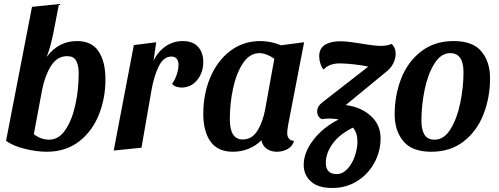

<svg xmlns="http://www.w3.org/2000/svg" viewBox="-20 -734 2480 954"><path d="M212 -451Q270 -530 363 -530Q436 -530 470 -478.5Q504 -427 504 -340Q504 -246 471 -163.5Q438 -81 372 -30.5Q306 20 212 20Q162 20 103.5 5.5Q45 -9 10 -34L139 -700L273 -714L251 -600Q233 -503 212 -451ZM225 -40Q272 -40 305 -89Q338 -138 354.5 -213.5Q371 -289 371 -369Q371 -411 358 -433Q345 -455 314 -455Q263 -455 232.5 -405Q202 -355 189 -286L148 -67Q184 -40 225 -40Z M888 -530Q938 -530 964 -501.5Q990 -473 990 -426Q990 -373 959.5 -336Q929 -299 882 -299Q868 -299 855 -303.5Q842 -308 835 -318Q849 -336 858 -363Q867 -390 867 -412Q867 -431 858 -442Q849 -453 832 -453Q792 -453 768 -403Q744 -353 732 -282L683 0L545 14L645 -510L756 -524L743 -432Q764 -477 802.5 -503.5Q841 -530 888 -530Z M1407 -73Q1407 -56 1415.5 -45.5Q1424 -35 1441 -34Q1434 -8 1410 6Q1386 20 1355 20Q1326 20 1305 5Q1284 -10 1279 -37Q1252 -10 1215.5 5Q1179 20 1137 20Q1062 20 1026 -30.5Q990 -81 990 -170Q990 -266 1024.5 -348.5Q1059 -431 1123.5 -480.5Q1188 -530 1274 -530Q1325 -530 1376 -509L1491 -524L1412 -115Q1407 -85 1407 -73ZM1269 -470Q1221 -470 1188 -421Q1155 -372 1138.5 -296.5Q1122 -221 1122 -141Q1122 -41 1186 -41Q1233 -41 1260 -86Q1287 -131 1298 -193L1343 -442Q1325 -455 1305.5 -462.5Q1286 -470 1269 -470Z M1946 -468Q1946 -442 1933 -417Q1920 -392 1895 -374L1698 -212Q1774 -202 1822.5 -158Q1871 -114 1871 -47Q1871 19 1839.5 76Q1808 133 1753.5 166.5Q1699 200 1632 200Q1560 200 1524.5 167.5Q1489 135 1489 85Q1489 23 1537.5 -39.5Q1586 -102 1662 -140Q1645 -145 1618 -145Q1598 -145 1580 -142Q1570 -145 1563 -155.5Q1556 -166 1556 -180Q1556 -207 1585 -228L1810 -403Q1779 -410 1736.5 -414.5Q1694 -419 1669 -419Q1614 -419 1588 -388Q1578 -400 1572 -418Q1566 -436 1566 -454Q1566 -493 1594.5 -511Q1623 -529 1671 -529Q1698 -529 1731 -524Q1764 -519 1771 -518Q1841 -506 1871 -506Q1906 -506 1926 -516Q1946 -497 1946 -468ZM1756 -32Q1756 -73 1734 -100Q1668 -68 1633.5 -21Q1599 26 1599 75Q1599 103 1612.5 117Q1626 131 1652 131Q1682 131 1706 105.5Q1730 80 1743 42Q1756 4 1756 -32Z M2415 -346Q2415 -250 2382.5 -166.5Q2350 -83 2284 -31.5Q2218 20 2123 20Q2027 20 1984 -32.5Q1941 -85 1941 -165Q1941 -261 1973.5 -344Q2006 -427 2072.5 -478.5Q2139 -530 2234 -530Q2330 -530 2372.5 -478Q2415 -426 2415 -346ZM2074 -135Q2074 -90 2089 -65Q2104 -40 2140 -40Q2186 -40 2218.5 -92.5Q2251 -145 2267 -222.5Q2283 -300 2283 -375Q2283 -470 2217 -470Q2171 -470 2138.5 -418Q2106 -366 2090 -288.5Q2074 -211 2074 -135Z"/></svg>

Font: Sansita Medium Italic
Style: Regular
Weight: 500
Italic angle: -11°
Designer: Pablo Cosgaya
Foundry: Omnibus-Type
Version: Version 1.006